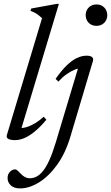

<svg xmlns="http://www.w3.org/2000/svg" viewBox="-20 -730 586 1014"><path d="M202 -634Q193 -642.5 184.5 -649.2Q176 -656 165.8 -661.8Q155.5 -667.5 141 -672.5L145 -685L279.5 -709.5H291L89.5 -40.5L83.5 -54.5Q100 -52.5 121.2 -59Q142.5 -65.5 165.8 -79.5Q189 -93.5 211 -113.5L225 -97.5Q190 -56.5 160.5 -33Q131 -9.5 106.2 0.2Q81.5 10 59 10Q35.5 10 23.8 3.5Q12 -3 16.5 -17.5ZM432.5 -650Q432.5 -666 439.8 -678.8Q447 -691.5 459.8 -699Q472.5 -706.5 489.5 -706.5Q515 -706.5 530.8 -690.2Q546.5 -674 546.5 -650Q546.5 -634 539.2 -621.2Q532 -608.5 519.2 -601Q506.5 -593.5 489.5 -593.5Q464 -593.5 448.2 -609.8Q432.5 -626 432.5 -650ZM351.5 -7.5Q325.5 79.5 281.5 140.5Q237.5 201.5 186 233.2Q134.5 265 86.5 265Q54 265 37 249Q20 233 20 210.5Q20 190.5 32.2 177.5Q44.5 164.5 60 164.5Q64.5 164.5 70.8 169.2Q77 174 88.5 186.5Q100 199 112.2 205.2Q124.5 211.5 137 211.5Q155 211.5 172.2 203Q189.5 194.5 206.5 173.8Q223.5 153 240.2 116.5Q257 80 274 24L395.5 -380.5L410 -369.5Q394 -370 373.2 -361.5Q352.5 -353 330.5 -337.2Q308.5 -321.5 288.5 -299L273.5 -313.5Q304.5 -357.5 332 -384.2Q359.5 -411 385.8 -423.5Q412 -436 438 -436Q451 -436 459 -432.8Q467 -429.5 470.2 -423.5Q473.5 -417.5 471 -408.5Z"/></svg>

Font: Newsreader 16pt
Style: Italic
Weight: 400
Italic angle: -17°
Designer: Hugues Gentile
Foundry: Production Type
Version: Version 1.003